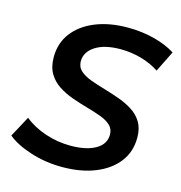

<svg xmlns="http://www.w3.org/2000/svg" viewBox="-107 -806 858 911"><g transform="rotate(15 322.5 -350.0)"><path d="M279 10Q197 10 123.5 -13.5Q50 -37 8 -72L63 -174Q107 -138 167.5 -118Q228 -98 291 -98Q368 -98 413.5 -124Q459 -150 459 -197Q459 -225 440 -242.5Q421 -260 389.5 -271.5Q358 -283 320.5 -293.5Q283 -304 245 -317.5Q207 -331 175.5 -351.5Q144 -372 125 -404Q106 -436 106 -484Q106 -553 144.5 -603.5Q183 -654 251.5 -682Q320 -710 411 -710Q479 -710 539.5 -694.5Q600 -679 645 -651L594 -548Q555 -574 505.5 -588Q456 -602 404 -602Q326 -602 281 -573.5Q236 -545 235 -499Q235 -470 255 -452Q275 -434 308 -422Q341 -410 379 -399Q416 -388 452.5 -375Q489 -362 520 -342.5Q551 -323 569.5 -292.5Q588 -262 588 -217Q588 -147 549 -96.5Q510 -46 440.5 -18Q371 10 279 10Z"/></g></svg>

Font: Montserrat SemiBold
Style: Italic
Weight: 600
Italic angle: -11.3°
Designer: Julieta Ulanovsky
Foundry: Julieta Ulanovsky
Version: Version 9.000; ttfautohint (v1.8.4.7-5d5b)